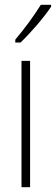

<svg xmlns="http://www.w3.org/2000/svg" viewBox="-20 -784 234 804"><path d="M194 -756V-764H151C119 -713 88 -671 44 -618V-606H66C105 -643 163 -709 194 -756ZM106 0V-529H70V0Z"/></svg>

Font: Noto Sans Thai Looped ExtraCondensed ExtraLight
Style: Regular
Weight: 200
Width: 2
Designer: Sasikarn Vongin, Ben Mitchell
Foundry: The Fontpad Ltd
Version: Version 1.001